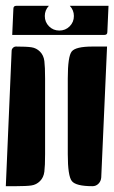

<svg xmlns="http://www.w3.org/2000/svg" viewBox="-20 -650 393 660"><path d="M213 -120V-380Q213 -456 226.5 -473Q240 -490 298 -490H348L328 -40Q327 -27 318.5 -18.5Q310 -10 298 -10Q241 -10 227 -27.5Q213 -45 213 -120ZM0 -10 20 -475Q20 -481 24.5 -485.5Q29 -490 35 -490Q71 -490 88 -487.5Q105 -485 117.5 -472.5Q130 -460 132.5 -440Q135 -420 135 -380V-120Q135 -80 132.5 -60Q130 -40 117.5 -27.5Q105 -15 88 -12.5Q71 -10 35 -10ZM22 -530 26 -620Q26 -630 36 -630H148Q134 -615 134 -595Q134 -574 148.5 -559.5Q163 -545 184 -545Q205 -545 219.5 -559.5Q234 -574 234 -595Q234 -615 220 -630H353L349 -540Q349 -530 339 -530Z"/></svg>

Font: PrimecolorB
Style: Medium
Weight: 500
Designer: gluk
Foundry: gluk
Version: Version 0.672